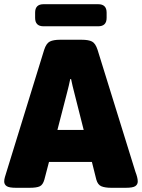

<svg xmlns="http://www.w3.org/2000/svg" viewBox="-30 -891 675 913"><path d="M46 2Q13 2 1.5 -6Q-10 -14 -10 -28Q-10 -38 -6.5 -49.5Q-3 -61 1 -74L180 -654Q190 -685 207 -693.5Q224 -702 256 -702H358Q391 -702 407.5 -693.5Q424 -685 434 -654L614 -74Q619 -61 622 -49.5Q625 -38 625 -28Q625 -14 613.5 -6Q602 2 568 2H499Q470 2 452.5 -5Q435 -12 428 -37L407 -121H203L181 -37Q174 -12 159 -5Q144 2 111 2ZM289 -451 243 -273H368L323 -451Q319 -467 315 -483Q311 -499 308 -515H304Q301 -499 297 -483Q293 -467 289 -451ZM177 -766Q137 -766 137 -806V-831Q137 -871 177 -871H437Q477 -871 477 -831V-806Q477 -766 437 -766Z"/></svg>

Font: Asap Black
Style: Regular
Weight: 900
Designer: Pablo Cosgaya
Foundry: Omnibus-Type
Version: Version 3.001; ttfautohint (v1.8.4.7-5d5b)